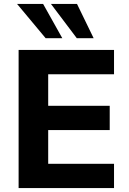

<svg xmlns="http://www.w3.org/2000/svg" viewBox="-20 -960 658 980"><path d="M75 0V-705H562V-581H226V-420H540V-296H226V-124H562V0ZM372 -765 240 -940H373L458 -765ZM213 -765 67 -940H200L298 -765Z"/></svg>

Font: Nunito Sans 11pt ExtraBold
Style: Regular
Weight: 800
Version: Version 3.101;gftools[0.9.27]